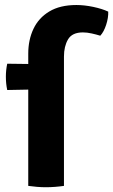

<svg xmlns="http://www.w3.org/2000/svg" viewBox="-20 -760 463 785"><path d="M168 -497.5 166.5 -395 9.5 -392Q4 -418 4 -446.5Q4 -473 9.5 -499.5ZM95.5 -540.5Q95.5 -597 116.8 -642Q138 -687 181.8 -713.2Q225.5 -739.5 292.5 -739.5Q325 -739.5 361.5 -731.8Q398 -724 422.5 -712.5Q423.5 -687.5 414 -658.5Q404.5 -629.5 390 -614Q374 -619 355 -623.2Q336 -627.5 319 -627.5Q275 -627.5 258.2 -599Q241.5 -570.5 241.5 -529V0Q224.5 2.5 205.2 4Q186 5.5 167.5 5.5Q150 5.5 131.5 4Q113 2.5 95.5 0Z"/></svg>

Font: Signika Negative
Style: Bold
Weight: 700
Designer: Anna Giedry
Foundry: Anna Giedry
Version: Version 2.001